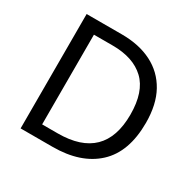

<svg xmlns="http://www.w3.org/2000/svg" viewBox="-157 -876 1044 1038"><g transform="rotate(30 365.0 -357.0)"><path d="M669 -364Q669 -183 570.5 -91.5Q472 0 296 0H97V-714H317Q425 -714 504 -674Q583 -634 626 -556.5Q669 -479 669 -364ZM574 -361Q574 -504 503.5 -570.5Q433 -637 304 -637H187V-77H284Q574 -77 574 -361Z"/></g></svg>

Font: Noto Sans Palmyrene
Style: Regular
Weight: 400
Designer: Monotype Design Team
Foundry: Monotype Imaging Inc.
Version: Version 2.001; ttfautohint (v1.8.4.7-5d5b)